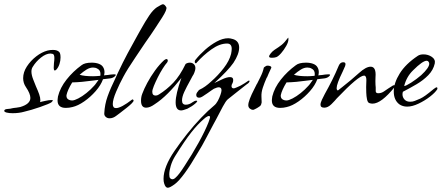

<svg xmlns="http://www.w3.org/2000/svg" viewBox="-67 -491 2080 904"><path d="M-8 42Q-24 42 -36 39Q-47 36 -47 31Q-47 23 -31 22Q-16 21 -11 19Q-2 17 10 16Q21 14 28 13Q76 -1 76 -30Q76 -50 55 -81Q42 -100 42 -123Q42 -151 59.5 -178Q77 -205 103.5 -225.5Q130 -246 157 -253Q169 -256 182 -256Q203 -256 212 -246Q218 -240 218 -220Q218 -205 213 -189.5Q208 -174 199 -164Q194 -159 191 -159Q186 -159 186 -173L187 -193Q188 -201 188.5 -207Q189 -213 189 -217Q189 -234 182 -237Q174 -239 171 -239Q150 -239 126 -220Q102 -201 87 -176Q81 -167 81 -154Q81 -138 89.5 -116.5Q98 -95 102 -85Q112 -63 117.5 -47Q123 -31 123 -19Q123 -13 122 -10Q127 -12 146 -16Q163 -20 175 -20Q182 -20 182 -17Q182 -16 176 -10Q173 -7 157.5 -0.5Q142 6 121.5 13Q101 20 81 26Q61 32 47 35Q23 42 -8 42Z M243 17Q204 17 204 -18Q204 -20 204.5 -25Q205 -30 206 -37Q216 -78 246.5 -116.5Q277 -155 317 -184Q332 -196 365 -196Q384 -196 398.5 -190.5Q413 -185 419 -174Q425 -164 425 -151Q425 -149 424.5 -145Q424 -141 423 -136Q425 -137 429.5 -137Q434 -137 441 -138Q448 -139 454.5 -140Q461 -141 468 -141H472Q483 -141 474.5 -132.5Q466 -124 452 -122L418 -118Q408 -90 383.5 -62Q359 -34 329.5 -13.5Q300 7 274 13Q259 17 243 17ZM371 -132Q377 -132 385.5 -132.5Q394 -133 405 -134Q406 -136 406 -143Q406 -161 391 -168Q383 -173 371 -173Q356 -173 340.5 -163.5Q325 -154 308 -139Q329 -132 371 -132ZM273 -18Q283 -18 301.5 -27.5Q320 -37 340 -53Q360 -69 376 -87Q381 -92 386 -99.5Q391 -107 397 -115L373 -112Q317 -104 273 -103Q251 -67 246 -43Q245 -30 253 -24Q261 -18 273 -18Z M449 66Q438 66 430.5 59Q423 52 424 42Q426 1 439.5 -37Q453 -75 479 -128Q482 -135 484.5 -140.5Q487 -146 489 -150Q511 -197 534 -240Q557 -283 580 -324L594 -349Q618 -392 636 -418.5Q654 -445 672 -457Q695 -471 700 -471Q708 -471 716 -457Q721 -447 696 -408Q683 -388 663.5 -358Q644 -328 617 -290Q612 -283 600.5 -265.5Q589 -248 570 -220Q551 -192 537 -169.5Q523 -147 514 -130Q496 -97 480 -59.5Q464 -22 464 -1Q464 18 479 18Q503 18 556 -23Q562 -22 562 -17Q562 -13 552 -3Q543 6 529.5 16.5Q516 27 498 41L482 53Q466 66 449 66Z M786 29Q760 29 760 -9Q760 -48 787 -124Q755 -83 723.5 -51.5Q692 -20 661 0Q639 16 621 16Q597 16 597 -17Q597 -35 603 -50Q611 -72 626.5 -101Q642 -130 663 -159Q684 -188 706 -208Q714 -213 716 -213Q723 -213 723 -205Q723 -202 720 -197Q711 -187 699 -168Q687 -149 676 -127Q665 -105 657.5 -86.5Q650 -68 650 -59Q650 -41 666 -41Q673 -41 681 -46Q718 -69 749 -101.5Q780 -134 807 -190Q816 -196 827 -196Q838 -196 845.5 -189Q853 -182 853 -170Q853 -161 848 -149Q847 -145 844.5 -141Q842 -137 839 -132Q836 -127 834 -122.5Q832 -118 830 -115Q811 -81 800.5 -58Q790 -35 790 -18Q790 2 808 2Q824 2 840 -10Q850 -17 857 -17Q868 -17 852.5 -3.5Q837 10 815 21Q794 29 786 29Z M723 393Q712 393 706 373Q703 364 703 351Q703 295 755 219Q781 181 813.5 140Q846 99 880 63.5Q914 28 941 6Q951 -2 958.5 -16Q966 -30 971 -44.5Q976 -59 976 -66Q976 -80 963 -80Q955 -80 940 -73Q933 -69 926.5 -64Q920 -59 911 -53L887 -37Q878 -31 871 -31Q857 -31 857 -44Q857 -53 867 -63Q867 -66 873 -69Q898 -80 928 -108Q960 -136 986.5 -170.5Q1013 -205 1021 -237Q1024 -252 1024 -261Q1024 -286 1002 -286Q967 -286 928.5 -258.5Q890 -231 859 -196Q858 -193 855 -193Q850 -193 850 -201Q850 -206 853 -209Q873 -234 899 -257Q925 -280 953.5 -295.5Q982 -311 1008 -311Q1012 -311 1017.5 -310Q1023 -309 1030 -307Q1059 -298 1059 -267Q1059 -236 1032 -195Q1007 -159 942 -100L978 -117Q1001 -128 1016 -128Q1024 -128 1028 -124Q1031 -120 1031 -114Q1031 -106 1028 -100Q1023 -92 1023 -86Q1023 -75 1034 -75Q1037 -75 1048.5 -80Q1060 -85 1066 -88Q1077 -94 1085.5 -99.5Q1094 -105 1101 -110Q1108 -114 1108 -108Q1105 -100 1096 -95Q1089 -90 1077.5 -80.5Q1066 -71 1049 -58L1005 -23Q996 -15 982 11L950 72L938 94Q920 127 902.5 161Q885 195 865 227Q795 347 756 376Q733 393 723 393ZM744 353Q752 353 759 346Q775 333 804 287Q837 237 868 181Q899 125 915 84Q917 79 918 75Q919 71 920 69Q922 63 922 62Q922 51 910 57Q906 59 901.5 62Q897 65 892 70Q864 94 833.5 132.5Q803 171 757 245Q744 266 737 289.5Q730 313 730 330Q730 344 734 348Q739 353 744 353Z M1213 -219Q1200 -219 1200 -225Q1200 -230 1207.5 -239.5Q1215 -249 1225 -256Q1247 -270 1259.5 -280Q1272 -290 1290 -314Q1291 -312 1291 -306Q1291 -293 1280.5 -274.5Q1270 -256 1257 -241Q1244 -226 1234 -222Q1225 -219 1213 -219ZM1124 26Q1116 26 1109 20Q1102 14 1102 4Q1102 -17 1131 -73L1142 -95Q1144 -97 1147.5 -105Q1151 -113 1158 -126Q1165 -140 1169 -151Q1173 -162 1175 -172Q1175 -173 1179 -176Q1183 -179 1187 -181L1193 -182Q1201 -182 1206.5 -179Q1212 -176 1210 -171Q1203 -156 1198 -145Q1193 -134 1190 -126H1189Q1178 -101 1170.5 -78.5Q1163 -56 1164 -36L1165 -9Q1164 1 1158 8Q1154 11 1147 15.5Q1140 20 1129 25Q1128 26 1124 26Z M1252 17Q1213 17 1213 -18Q1213 -20 1213.5 -25Q1214 -30 1215 -37Q1225 -78 1255.5 -116.5Q1286 -155 1326 -184Q1341 -196 1374 -196Q1393 -196 1407.5 -190.5Q1422 -185 1428 -174Q1434 -164 1434 -151Q1434 -149 1433.5 -145Q1433 -141 1432 -136Q1434 -137 1438.5 -137Q1443 -137 1450 -138Q1457 -139 1463.5 -140Q1470 -141 1477 -141H1481Q1492 -141 1483.5 -132.5Q1475 -124 1461 -122L1427 -118Q1417 -90 1392.5 -62Q1368 -34 1338.5 -13.5Q1309 7 1283 13Q1268 17 1252 17ZM1380 -132Q1386 -132 1394.5 -132.5Q1403 -133 1414 -134Q1415 -136 1415 -143Q1415 -161 1400 -168Q1392 -173 1380 -173Q1365 -173 1349.5 -163.5Q1334 -154 1317 -139Q1338 -132 1380 -132ZM1282 -18Q1292 -18 1310.5 -27.5Q1329 -37 1349 -53Q1369 -69 1385 -87Q1390 -92 1395 -99.5Q1400 -107 1406 -115L1382 -112Q1326 -104 1282 -103Q1260 -67 1255 -43Q1254 -30 1262 -24Q1270 -18 1282 -18Z M1460 16Q1442 16 1442 2Q1442 -7 1448.5 -21Q1455 -35 1462 -48Q1481 -82 1497 -114Q1513 -146 1528 -182Q1535 -198 1549 -198Q1564 -198 1558 -180Q1552 -165 1546 -153Q1518 -96 1518 -76Q1518 -67 1524 -65Q1538 -76 1545 -81.5Q1552 -87 1553 -88Q1567 -99 1584.5 -113.5Q1602 -128 1623 -147Q1656 -177 1678 -177Q1705 -177 1701 -128Q1700 -109 1701 -91Q1702 -87 1702 -79.5Q1702 -72 1702 -62Q1702 -52 1714 -52Q1728 -52 1740 -60L1762 -75L1784 -89Q1786 -90 1791 -90Q1797 -90 1791 -81Q1728 -3 1687 -3Q1679 -3 1671 -6Q1664 -9 1661 -23.5Q1658 -38 1657.5 -55Q1657 -72 1657 -81L1658 -114Q1658 -135 1647 -135Q1621 -135 1519 -28Q1511 -18 1494 -1Q1477 16 1460 16Z M1850 11Q1829 11 1813 0Q1787 -20 1787 -60Q1787 -100 1815 -145Q1843 -190 1900 -228Q1910 -235 1927 -235Q1949 -235 1966.5 -223Q1984 -211 1980 -192Q1973 -161 1949.5 -137Q1926 -113 1894.5 -94.5Q1863 -76 1830 -59Q1829 -56 1828.5 -53Q1828 -50 1828 -47Q1828 -33 1837.5 -22.5Q1847 -12 1864 -12Q1877 -12 1886 -16Q1902 -22 1912.5 -27Q1923 -32 1937 -42Q1951 -52 1975 -72Q1986 -80 1988 -80Q1994 -80 1992 -71Q1982 -55 1957.5 -36Q1933 -17 1903.5 -3Q1874 11 1850 11ZM1836 -86Q1844 -86 1869 -102Q1894 -118 1916 -137Q1954 -172 1954 -191Q1954 -196 1951 -200Q1948 -205 1942 -205Q1923 -205 1878 -160Q1847 -130 1836 -86Z"/></svg>

Font: Allison
Style: Regular
Weight: 400
Designer: Robert E. Leuschke
Foundry: Robert E. Leuschke
Version: Version 1.010; ttfautohint (v1.8.3)